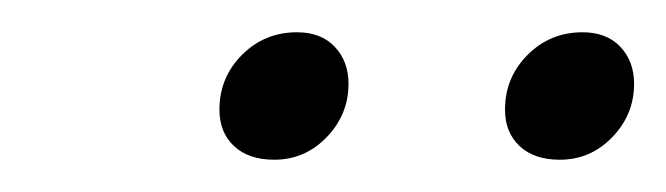

<svg xmlns="http://www.w3.org/2000/svg" viewBox="-20 -659 413 119"><path d="M116 -591Q116 -611 130 -625Q144 -639 164 -639Q179 -639 187.5 -630Q196 -621 196 -607Q196 -588 182.5 -574Q169 -560 150 -560Q134 -560 125 -568.5Q116 -577 116 -591ZM293 -591Q293 -611 307 -625Q321 -639 341 -639Q356 -639 364.5 -630Q373 -621 373 -607Q373 -588 359.5 -574Q346 -560 327 -560Q311 -560 302 -568.5Q293 -577 293 -591Z"/></svg>

Font: K2D Thin
Style: Italic
Weight: 100
Italic angle: -10°
Designer: Katatrad Aksorn Co.,Ltd.
Foundry: Cadson Demak Co.,Ltd.
Version: Version 1.000; ttfautohint (v1.6)